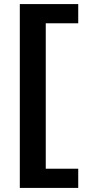

<svg xmlns="http://www.w3.org/2000/svg" viewBox="-20 -820 423 940"><path d="M363 -800V-706H204V6H363V100H77V-800Z"/></svg>

Font: Pathway Extreme 12pt SemiBold
Style: Regular
Weight: 600
Version: Version 1.001;gftools[0.9.26]